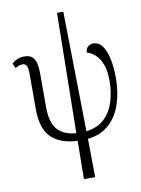

<svg xmlns="http://www.w3.org/2000/svg" viewBox="-105 -830 835 1139"><g transform="rotate(-10 312.5 -260.5)"><path d="M306 239 309 9Q203 4 150 -49.5Q97 -103 97 -219V-429Q97 -466 89.5 -480.5Q82 -495 64 -495Q45 -495 21 -480L8 -510Q24 -524 42 -531.5Q60 -539 83 -539Q116 -539 132 -523.5Q148 -508 153.5 -483Q159 -458 159 -428V-222Q159 -125 198 -83.5Q237 -42 309 -37L320 -760H358L370 -38Q440 -47 481 -87Q522 -127 539.5 -186Q557 -245 557 -310Q557 -371 541.5 -410Q526 -449 502 -470Q478 -491 453 -497Q454 -521 468 -532.5Q482 -544 499 -544Q533 -544 554.5 -514Q576 -484 586.5 -433.5Q597 -383 597 -320Q597 -237 574.5 -166Q552 -95 502 -48Q452 -1 371 8L374 239Z"/></g></svg>

Font: Noto Serif SemiCondensed Light
Style: Regular
Weight: 300
Width: 4
Designer: Monotype Design Team
Foundry: Monotype Imaging Inc.
Version: Version 2.013